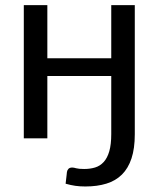

<svg xmlns="http://www.w3.org/2000/svg" viewBox="-20 -526 603 730"><path d="M492.5 -506.5V-15.5Q492.5 38.5 480 76.2Q467.5 114 443.5 137.8Q419.5 161.5 384.5 172.2Q349.5 183 304.5 183Q283.5 183 266.2 180.5Q249 178 229.5 172.5Q230 166 230.8 160.8Q231.5 155.5 232 150.5Q232.5 145.5 233.2 140.2Q234 135 234.5 128Q235.5 121 240.2 116Q245 111 254.5 111Q260.5 111 270 113.8Q279.5 116.5 300 116.5Q322.5 116.5 341.5 110.8Q360.5 105 374.2 90Q388 75 395.5 49.2Q403 23.5 403 -16.5V-237H160V0H70.5V-506.5H160V-304.5H403V-506.5Z"/></svg>

Font: Lato-Regular
Style: Regular
Weight: 400
Designer: Lukasz Dziedzic with Adam Twardoch and Botio Nikoltchev
Foundry: tyPoland Lukasz Dziedzic
Version: Version 2.015; 2015-08-06; http://www.latofonts.com/